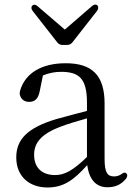

<svg xmlns="http://www.w3.org/2000/svg" viewBox="-20 -812 596 850"><path d="M190 18C261 18 306 -14 366 -81C375 -18 404 17 456 17C489 17 516 6 538 -21C545 -31 545 -39 539 -45C533 -50 526 -48 516 -40C506 -34 497 -31 485 -31C456 -31 443 -47 443 -109V-354C443 -480 386 -532 271 -532C165 -532 92 -489 69 -411C67 -402 66 -395 70 -386C77 -369 91 -361 109 -361C132 -361 149 -372 156 -409L170 -478C197 -489 223 -494 250 -494C330 -494 365 -465 365 -357V-321C322 -310 274 -297 230 -285C100 -246 52 -194 52 -115C52 -29 112 18 190 18ZM125 -763 233 -625C239 -617 247 -613 257 -613H277C287 -613 295 -617 301 -625L409 -763C416 -772 417 -782 411 -788C405 -794 396 -793 386 -784L267 -681L147 -784C137 -793 129 -793 123 -787C117 -781 118 -772 125 -763ZM131 -127C131 -179 162 -219 248 -251C281 -264 323 -276 365 -288V-117C303 -57 266 -37 224 -37C167 -37 131 -68 131 -127Z"/></svg>

Font: 寒蝉锦书宋
Style: Regular
Weight: 400
Designer: 寒蝉锦书宋{Warren} 思源宋体{Ryoko NISHIZUKA 西塚涼子 (kana & ideographs); Frank Grießhammer (Latin, Greek & Cyrillic); Wenlong ZHANG 
Foundry: Adobe & ChillType
Version: Version 2.000;Glyphs 3.1.1 (3135)